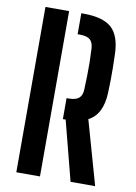

<svg xmlns="http://www.w3.org/2000/svg" viewBox="-89 -858 646 915"><g transform="rotate(10 234.0 -400.0)"><path d="M318 0 243.5 -288H230V-389.5H240.5Q274.5 -389.5 289.8 -403Q305 -416.5 306 -444.5Q307.5 -479.5 308.2 -511.8Q309 -544 308.5 -576.2Q308 -608.5 306 -643.5Q304.5 -672 289.5 -685.2Q274.5 -698.5 241 -698.5H229V-800H241Q334.5 -800 376 -762.5Q417.5 -725 420.5 -638Q422 -600 422.2 -570.2Q422.5 -540.5 422.2 -512Q422 -483.5 420.5 -450Q416.5 -342.5 349.5 -309L437 0ZM55.5 0V-800H170V0Z"/></g></svg>

Font: Big Shoulders Stencil Text Thin
Style: Bold
Weight: 700
Version: Version 2.001